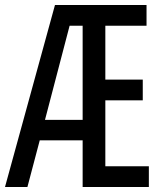

<svg xmlns="http://www.w3.org/2000/svg" viewBox="-20 -749 642 769"><path d="M0 0H89.8L139.2 -187H311V0H576.2V-83H401.9V-347.2H551.8V-430.2H401.9V-646H566.9V-729H200.2ZM160.2 -269 258.8 -646H311V-269Z"/></svg>

Font: Hack
Style: Regular
Weight: 400
Monospace: yes
Designer: Christopher Simpkins
Foundry: Christopher Simpkins
Version: Version 2.010